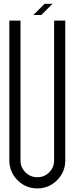

<svg xmlns="http://www.w3.org/2000/svg" viewBox="-20 -997 398 1024"><path d="M179.2 7.8Q117.2 7.8 73.5 -35.9Q29.8 -79.6 29.8 -141.1V-887.2H89.4V-141.1Q89.4 -104 115.7 -77.9Q142.1 -51.8 179.2 -51.8Q216.3 -51.8 242.4 -77.9Q268.6 -104 268.6 -141.1V-887.2H328.1V-141.1Q328.1 -79.6 284.4 -35.9Q240.7 7.8 179.2 7.8ZM200.2 -917H157.7L217.8 -976.6H259.8Z"/></svg>

Font: Ignotum
Style: Regular
Weight: 400
Designer: GGBot
Version: 0.10